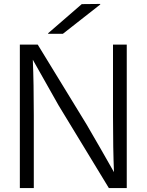

<svg xmlns="http://www.w3.org/2000/svg" viewBox="-20 -957 746 977"><path d="M625 -730V0H534L278 -421Q246 -477 147 -653Q152 -533 152 -371V0H81V-730H172L421 -323Q495 -196 560 -81Q555 -199 555 -364V-730ZM225 -785V-788L396 -936L490 -937V-934L300 -785Z"/></svg>

Font: Nacelle Light
Style: Regular
Weight: 300
Designer: Sora Sagano
Foundry: Sora Sagano
Version: Version 1.000;FEAKit 1.0